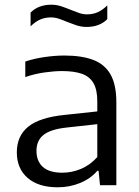

<svg xmlns="http://www.w3.org/2000/svg" viewBox="-20 -787 590 816"><path d="M225.5 9Q143 9 97.2 -31Q51.5 -71 51.5 -139.5Q51.5 -209.5 100.5 -249Q149.5 -288.5 258 -299L417 -316L422.5 -262.5L263.5 -245Q194.5 -237.5 164.8 -213.5Q135 -189.5 135 -146Q135 -102 162.2 -77.5Q189.5 -53 245 -53Q285 -53 323.8 -69Q362.5 -85 393.5 -119.5V-356Q393.5 -406.5 376.8 -434.5Q360 -462.5 326.8 -473.8Q293.5 -485 244 -485Q211 -485 169.8 -479.2Q128.5 -473.5 87.5 -459.5V-525.5Q124.5 -538 169.2 -544.5Q214 -551 254 -551Q327 -551 376 -532.5Q425 -514 449.8 -470.5Q474.5 -427 474.5 -351.5V0H405L399 -61H393.5Q365.5 -28 320.8 -9.5Q276 9 225.5 9ZM348 -672.5Q325.5 -672.5 304.8 -679.5Q284 -686.5 265 -694Q247.5 -701.5 230.8 -707.2Q214 -713 196.5 -713Q171.5 -713 150.8 -704Q130 -695 110 -675V-733.5Q143 -767 198 -767Q220.5 -767 241.2 -760Q262 -753 281 -745Q298.5 -738 315.5 -732Q332.5 -726 349.5 -726Q375 -726 395.5 -735.2Q416 -744.5 436 -764V-705.5Q403 -672.5 348 -672.5Z"/></svg>

Font: Encode Sans SemiExpanded
Style: Regular
Weight: 400
Width: 6
Designer: Multiple Designers
Foundry: Impallari Type
Version: Version 3.002